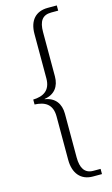

<svg xmlns="http://www.w3.org/2000/svg" viewBox="-164 -830 726 1247"><g transform="rotate(-15 198.5 -206.0)"><path d="M296 361H357V326H308C250 326 226 284 226 214V-80C226 -148 191 -195 123 -205L124 -207C192 -217 226 -264 226 -331V-629C226 -701 250 -738 310 -738H357V-773H296C215 -773 169 -722 169 -632V-333C169 -250 117 -224 51 -222V-189C117 -186 169 -162 169 -77V215C169 305 215 361 296 361Z"/></g></svg>

Font: Noto Serif Telugu Light
Style: Regular
Weight: 300
Designer: Jelle Bosma - Monotype Design Team
Foundry: Monotype Imaging Inc.
Version: Version 2.005